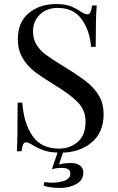

<svg xmlns="http://www.w3.org/2000/svg" viewBox="-20 -739 580 947"><path d="M378 -682Q400 -668 412 -668Q421 -668 426 -678.5Q431 -689 434 -712H457Q452 -654 452 -508H429Q423 -589 382.5 -644.5Q342 -700 265 -700Q211 -700 177 -667.5Q143 -635 143 -584Q143 -546 160.5 -518Q178 -490 205 -470Q232 -450 282 -419L311 -401Q374 -362 410.5 -332.5Q447 -303 469 -265Q491 -227 491 -176Q491 -85 431 -35.5Q371 14 279 14Q231 14 200.5 4Q170 -6 142 -23Q120 -37 108 -37Q99 -37 94 -26.5Q89 -16 86 7H63Q67 -48 67 -233H90Q97 -132 140 -69Q183 -6 272 -6Q326 -6 364 -39.5Q402 -73 402 -139Q402 -195 364.5 -234Q327 -273 246 -322Q187 -358 150.5 -386Q114 -414 91 -453.5Q68 -493 68 -546Q68 -630 122 -674.5Q176 -719 256 -719Q300 -719 325.5 -709.5Q351 -700 378 -682ZM271 72Q301 65 330 65Q358 65 374.5 77.5Q391 90 391 112Q391 150 356 169Q321 188 278 188Q228 188 195 177L199 159Q220 162 237 162Q273 162 300 151.5Q327 141 327 117Q327 89 285 89Q257 89 236 96L270 -5H297Z"/></svg>

Font: Playfair Display SC
Style: Regular
Weight: 400
Designer: Claus Eggers Sørensen
Foundry: Claus Eggers Sørensen
Version: Version 1.200; ttfautohint (v1.6)